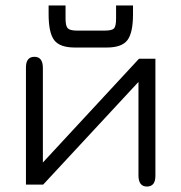

<svg xmlns="http://www.w3.org/2000/svg" viewBox="-20 -676 664 703"><path d="M371 -502H254Q199 -502 178.5 -529Q158 -556 158 -624V-656H220V-608Q220 -581 228 -572.5Q236 -564 262 -564H364Q390 -564 397.5 -572Q405 -580 405 -608V-656H467V-624Q467 -556 446.5 -529Q426 -502 371 -502ZM489 -461H549V-32Q549 7 518 7Q487 7 487 -34V-376L138 0H75V-429Q75 -468 106 -468Q137 -468 137 -427V-81Z"/></svg>

Font: Jura Medium
Style: Regular
Weight: 500
Designer: Daniel Johnson, Alexei Vanyashin
Foundry: Daniel Johnson
Version: Version 5.103